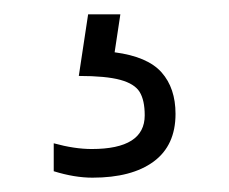

<svg xmlns="http://www.w3.org/2000/svg" viewBox="-20 -20 320 268"><path d="M55 219V180Q84 188 108 188Q182 188 182 141Q182 120 175 108.5Q168 97 148 91.5Q128 86 90 86L103 0H148L140 53Q186 59 205.5 81Q225 103 225 139Q225 183 194.5 205.5Q164 228 109 228Q84 228 55 219Z"/></svg>

Font: Pridi ExtraLight
Style: Regular
Weight: 275
Designer: Katatrad Team
Foundry: CadsonDemak
Version: Version 1.001